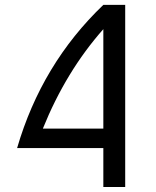

<svg xmlns="http://www.w3.org/2000/svg" viewBox="-20 -752 626 772"><path d="M395.5 0V-156.7H48.8Q147.5 -495.1 395.5 -732.4H483.4V0ZM395.5 -634.8Q245.1 -464.8 152.3 -234.9Q152.3 -234.9 395.5 -234.9Z"/></svg>

Font: Consola Mono
Style: Book
Weight: 400
Monospace: yes
Designer: Wojciech Kalinowski "wmk69" (wmk69@o2.pl)
Foundry: Wojciech Kalinowski "wmk69" (wmk69@o2.pl)
Version: Version 2.1.0